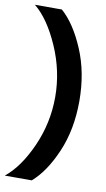

<svg xmlns="http://www.w3.org/2000/svg" viewBox="-120 -763 514 933"><g transform="rotate(10 137.0 -296.5)"><path d="M-26 -718H107Q172 -661 220 -547.5Q268 -434 268 -294Q268 -154 220.5 -43Q173 68 107 125H-26Q45 68 97 -48.5Q149 -165 149 -293Q149 -421 96 -541.5Q43 -662 -26 -718Z"/></g></svg>

Font: Techna Sans
Style: Regular
Weight: 400
Designer: Carl Enlund
Version: Version 1.003